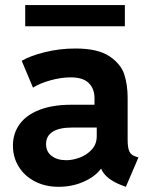

<svg xmlns="http://www.w3.org/2000/svg" viewBox="-20 -719 586 747"><path d="M30.3 -152.3Q30.3 -199.7 56.2 -235.6Q82 -271.5 133.3 -291.5Q184.6 -311.5 257.8 -311.5H347.7V-336.9Q347.7 -373.5 325.4 -395.8Q303.2 -418 254.9 -418Q217.8 -418 176.3 -406.5Q134.8 -395 108.4 -377.9L64.5 -482.4Q97.7 -502 154.8 -516.1Q211.9 -530.3 273.4 -530.3Q361.3 -530.3 406.2 -499.8Q451.2 -469.2 463.9 -428.5Q476.6 -387.7 476.6 -338.9V-175.8Q476.6 -145 482.9 -130.6Q489.3 -116.2 506.8 -110.4L518.6 -106.4L469.7 7.8L454.1 2Q390.6 -22 373.5 -62.5H372.6Q350.6 -32.2 305.9 -12.2Q261.2 7.8 208 7.8Q156.2 7.8 115.7 -13.2Q75.2 -34.2 52.7 -70.8Q30.3 -107.4 30.3 -152.3ZM238.3 -95.7Q262.2 -95.7 289.8 -105.7Q317.4 -115.7 336.9 -137Q356.4 -158.2 356.4 -189.5V-222.7H258.8Q210.9 -222.7 185.1 -206.5Q159.2 -190.4 159.2 -158.2Q159.2 -128.9 180.9 -112.3Q202.6 -95.7 238.3 -95.7ZM78.1 -699.2H465.8V-616.7H78.1Z"/></svg>

Font: Reddit Sans
Style: Bold
Weight: 700
Designer: Stephen Hutchings
Foundry: Reddit
Version: Version 1.013